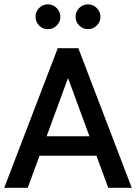

<svg xmlns="http://www.w3.org/2000/svg" viewBox="-32 -888 643 908"><path d="M591 0H480L424 -151.5H155L99 0H-12L241 -660H338.5ZM391 -243.5 290.5 -517H289L188.5 -243.5ZM194.5 -750Q169 -750 152.5 -767.8Q136 -785.5 136 -808.5Q136 -833 153.2 -850.2Q170.5 -867.5 194.5 -867.5Q218.5 -867.5 236 -850Q253.5 -832.5 253.5 -808.5Q253.5 -784.5 236 -767.2Q218.5 -750 194.5 -750ZM384 -750Q360 -750 342.8 -767.2Q325.5 -784.5 325.5 -808.5Q325.5 -833.5 343 -850.5Q360.5 -867.5 384 -867.5Q408 -867.5 425.5 -850Q443 -832.5 443 -808.5Q443 -784.5 425.5 -767.2Q408 -750 384 -750Z"/></svg>

Font: Lucymar Sans Medium
Style: Regular
Weight: 500
Foundry: The League of Moveable Type (original font) / Main changes by Cristiano Sobral with portions from Mirco Monsees
Version: Version 2.001;August 30, 2020;FontCreator 13.0.0.2681 64-bit